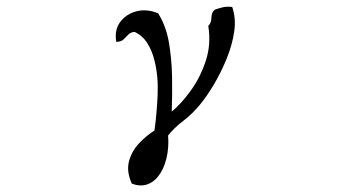

<svg xmlns="http://www.w3.org/2000/svg" viewBox="-20 -580 1040 578"><path d="M679 -559Q691 -525 685 -484.5Q679 -444 662 -402.5Q645 -361 623.5 -325Q602 -289 582 -265Q559 -237 531.5 -216Q504 -195 486 -172Q489 -136 481 -103Q473 -70 456 -49Q442 -31 422 -24.5Q402 -18 377 -27Q360 -64 368.5 -95Q377 -126 399.5 -149.5Q422 -173 445 -187Q452 -237 454.5 -294Q457 -351 445 -398Q438 -427 423.5 -450Q409 -473 385 -484Q373 -483 366 -475.5Q359 -468 351.5 -461Q344 -454 330 -454Q324 -490 342 -514Q360 -538 391 -546Q422 -554 456 -540Q480 -502 488.5 -452Q497 -402 498 -348.5Q499 -295 497 -244Q526 -268 554.5 -307.5Q583 -347 599.5 -397Q616 -447 607 -502Q616 -510 616.5 -527Q617 -544 627 -551Q638 -555 650.5 -558Q663 -561 679 -559Z"/></svg>

Font: Yuji Boku
Style: Regular
Weight: 400
Designer: Kataoka Yuji
Foundry: Kinuta Font Factory
Version: Version 3.002